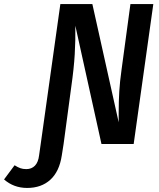

<svg xmlns="http://www.w3.org/2000/svg" viewBox="-168 -711 787 948"><path d="M589 -691 492 0H333L204 -584Q205 -512 201 -443Q197 -374 184 -283L146 0L137 57Q125 136 80.5 176.5Q36 217 -34 217Q-100 217 -148 175L-96 105Q-80 115 -67.5 119.5Q-55 124 -38 124Q-12 124 4.5 107Q21 90 25 56L33 0L130 -691H288L418 -107V-153Q418 -213 421 -261Q424 -309 432 -366L476 -691Z"/></svg>

Font: Fira Sans Condensed Medium
Style: Italic
Weight: 500
Width: 3
Italic angle: -8°
Designer: bBox Type GmbH & Carrois Corporate GbR & Edenspiekermann AG
Foundry: bBox Type GmbH & Carrois Corporate GbR & Edenspiekermann AG
Version: Version 4.301